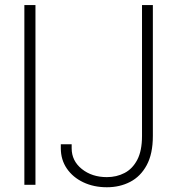

<svg xmlns="http://www.w3.org/2000/svg" viewBox="-20 -748 717 777"><path d="M123.5 -727.5V0H78.6V-727.5ZM412.6 9.8Q359.4 9.8 317.1 -10.3Q274.9 -30.3 250.5 -65.9Q226.1 -101.6 226.1 -147.9V-164.1H270V-147.9Q270 -97.2 311 -64.2Q352.1 -31.2 412.6 -31.2Q451.7 -31.2 483.9 -47.9Q516.1 -64.5 535.4 -101.1Q554.7 -137.7 554.7 -197.8V-727.5H598.6V-197.8Q598.6 -125.5 573.7 -79.6Q548.8 -33.7 506.8 -12Q464.8 9.8 412.6 9.8Z"/></svg>

Font: Inter Display Extra Light
Style: Regular
Weight: 200
Designer: Rasmus Andersson
Foundry: rsms
Version: Version 4.000;git-4fc901f